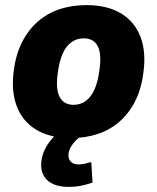

<svg xmlns="http://www.w3.org/2000/svg" viewBox="-20 -529 615 751"><path d="M257 11Q176 11 122 -21.5Q68 -54 45.5 -113.5Q23 -173 34 -253Q42 -317 67 -365.5Q92 -414 129.5 -446Q167 -478 214.5 -493.5Q262 -509 317 -509Q400 -509 453.5 -476.5Q507 -444 529.5 -385Q552 -326 541 -246Q533 -181 508.5 -133Q484 -85 446.5 -52.5Q409 -20 361 -4.5Q313 11 257 11ZM268 -119Q295 -119 315.5 -134Q336 -149 349.5 -179Q363 -209 369 -255Q378 -319 362 -349Q346 -379 307 -379Q281 -379 260 -364.5Q239 -350 225.5 -320Q212 -290 206 -244Q197 -180 213.5 -149.5Q230 -119 268 -119ZM249 202Q192 202 164 175Q136 148 142 100Q148 56 181 16.5Q214 -23 264 -47L305 0Q289 8 277 20Q265 32 257.5 45Q250 58 248 72Q246 92 256.5 103Q267 114 287 114Q299 114 310.5 111.5Q322 109 337 105L342 185Q316 194 295 198Q274 202 249 202Z"/></svg>

Font: Nunito Sans 10pt SemiCondensed Black
Style: Italic
Weight: 900
Width: 4
Italic angle: -9°
Designer: Vernon Adams
Foundry: Vernon Adams
Version: Version 3.101;gftools[0.9.27]